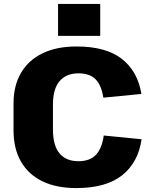

<svg xmlns="http://www.w3.org/2000/svg" viewBox="-20 -948 779 979"><path d="M369 11Q268 11 196.5 -23.5Q125 -58 87 -124Q49 -190 49 -283V-420Q49 -512 87.5 -577Q126 -642 197.5 -676.5Q269 -711 370 -711Q520 -711 601 -648Q682 -585 701 -469L507 -450Q497 -514 467 -544Q437 -574 380 -574Q318 -574 284 -534.5Q250 -495 250 -415V-288Q250 -206 283.5 -166Q317 -126 380 -126Q438 -126 469 -158.5Q500 -191 509 -257L702 -238Q685 -120 603 -54.5Q521 11 369 11ZM491 -928V-765H276V-928Z"/></svg>

Font: Pathway Extreme 28pt ExtraBold
Style: Regular
Weight: 800
Designer: Eduardo Rodriguez Tunni
Foundry: Eduardo Rodriguez Tunni
Version: Version 1.001;gftools[0.9.26]